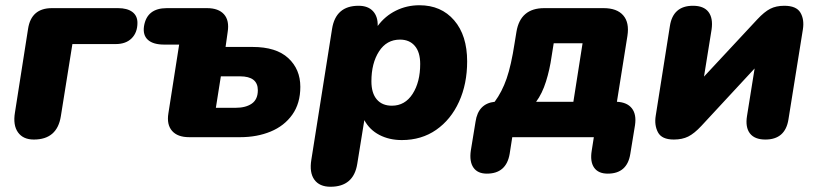

<svg xmlns="http://www.w3.org/2000/svg" viewBox="-20 -523 3114 732"><path d="M109 9Q68 9 48.5 -18.5Q29 -46 37 -94L87 -413Q99 -492 178 -492H430Q465 -492 484.5 -477.5Q504 -463 504 -436Q504 -399 482 -377Q460 -355 421 -355H256L212 -80Q198 9 109 9Z M701 0Q657 0 636 -24Q615 -48 622 -91L663 -353H606Q564 -353 544 -371Q524 -389 529 -423Q540 -492 616 -492H769Q813 -492 834 -468.5Q855 -445 848 -401L840 -344H943Q1033 -344 1079 -301.5Q1125 -259 1125 -192Q1125 -129 1094.5 -86Q1064 -43 1012 -21.5Q960 0 896 0ZM803 -112H878Q917 -112 940 -128Q963 -144 963 -179Q963 -232 895 -232H822Z M1240 189Q1198 189 1178.5 162Q1159 135 1167 86L1246 -413Q1260 -501 1347 -501Q1383 -501 1402 -480.5Q1421 -460 1420 -424Q1448 -462 1489.5 -482.5Q1531 -503 1579 -503Q1662 -503 1711.5 -445.5Q1761 -388 1761 -289Q1761 -203 1730 -135Q1699 -67 1643 -28Q1587 11 1512 11Q1464 11 1426.5 -8.5Q1389 -28 1369 -65L1342 102Q1328 189 1240 189ZM1474 -120Q1524 -120 1553 -165Q1582 -210 1582 -279Q1582 -324 1561.5 -348Q1541 -372 1505 -372Q1454 -372 1425 -327Q1396 -282 1396 -213Q1396 -168 1416.5 -144Q1437 -120 1474 -120Z M1836 139Q1801 139 1785 116Q1769 93 1775 51L1793 -59Q1803 -128 1866 -135Q1894 -173 1911.5 -223.5Q1929 -274 1942 -359L1949 -402Q1964 -492 2055 -492H2281Q2332 -492 2356 -464.5Q2380 -437 2372 -386L2332 -135Q2371 -133 2389 -110Q2407 -87 2401 -46L2383 64Q2371 139 2297 139Q2261 139 2245 116Q2229 93 2236 51L2244 0H1933L1923 64Q1910 139 1836 139ZM2024 -135H2166L2201 -358H2091L2083 -308Q2076 -258 2061.5 -212Q2047 -166 2024 -135Z M2549 9Q2503 9 2488.5 -18.5Q2474 -46 2480 -82L2534 -424Q2546 -501 2622 -501Q2663 -501 2681 -477.5Q2699 -454 2693 -411L2664 -231L2867 -449Q2894 -478 2916.5 -489.5Q2939 -501 2970 -501Q3016 -501 3031.5 -475Q3047 -449 3041 -411L2986 -68Q2974 9 2898 9Q2857 9 2839 -14.5Q2821 -38 2828 -81L2857 -262L2654 -43Q2627 -14 2604 -2.5Q2581 9 2549 9Z"/></svg>

Font: Nunito Black
Style: Italic
Weight: 900
Italic angle: -9°
Designer: Vernon Adams
Foundry: Vernon Adams
Version: Version 3.601; ttfautohint (v1.8.2.53-6de2)